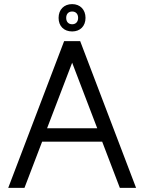

<svg xmlns="http://www.w3.org/2000/svg" viewBox="-20 -914 702 934"><path d="M292 -714 20 0H99L185 -225H477L563 0H642L370 -714ZM209 -290 331 -609 453 -290ZM265 -827C265 -787 291 -761 331 -761C370 -761 396 -787 396 -827C396 -867 370 -894 331 -894C291 -894 265 -867 265 -827ZM302 -827C302 -846 313 -858 331 -858C349 -858 360 -846 360 -827C360 -808 349 -796 331 -796C313 -796 302 -808 302 -827Z"/></svg>

Font: Non Bureau Light
Style: Regular
Weight: 300
Designer: Jona Saucedo
Foundry: Non Foundry
Version: Version 1.000;FEAKit 1.0